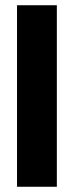

<svg xmlns="http://www.w3.org/2000/svg" viewBox="-20 -713 282 733"><path d="M45 -693H197V0H45Z"/></svg>

Font: Khand Black
Style: Regular
Weight: 900
Designer: Sanchit Sawaria and Jyotish Sonowal (Devanagari), Satya Rajpurohit (Latin)
Foundry: Indian Type Foundry
Version: Version 2.000;PS 1.0;hotconv 1.0.79;makeotf.lib2.5.61930